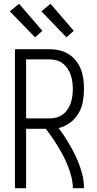

<svg xmlns="http://www.w3.org/2000/svg" viewBox="-20 -995 515 1015"><path d="M59 0V-735H242Q268 -735 294 -729Q320 -723 342.5 -709Q365 -695 381.5 -674Q398 -653 407.5 -628.5Q417 -604 420.5 -577.5Q424 -551 424 -525Q424 -491 418 -457.5Q412 -424 395 -395.5Q378 -367 350.5 -346.5Q323 -326 290 -318Q316 -283 339 -245.5Q362 -208 380.5 -168.5Q399 -129 411.5 -86.5Q424 -44 424 0H365Q365 -29 358 -57.5Q351 -86 340.5 -113.5Q330 -141 316.5 -167Q303 -193 288 -218Q273 -243 256.5 -267Q240 -291 222 -314H118V0ZM118 -369H242Q261 -369 279 -374Q297 -379 312 -390Q327 -401 337.5 -417Q348 -433 354 -450.5Q360 -468 362.5 -487Q365 -506 365 -525Q365 -543 362.5 -562Q360 -581 354 -598.5Q348 -616 337.5 -632Q327 -648 312 -659.5Q297 -671 279 -676Q261 -681 242 -681H118ZM331 -798 199 -935 247 -975 370 -832ZM165 -798 32 -935 81 -975 204 -832Z"/></svg>

Font: Iosevka QP Light
Style: Regular
Weight: 300
Designer: Belleve Invis
Foundry: Belleve Invis
Version: Version 20.0.0; ttfautohint (v1.8.4)